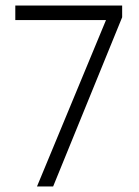

<svg xmlns="http://www.w3.org/2000/svg" viewBox="-20 -670 501 690"><path d="M113 0 361 -598H35V-650H419V-608L171 0Z"/></svg>

Font: Noto Sans Telugu Condensed Light
Style: Regular
Weight: 300
Width: 3
Designer: Jelle Bosma - Monotype Design Team
Foundry: Monotype Imaging Inc.
Version: Version 2.005; ttfautohint (v1.8.4.7-5d5b)